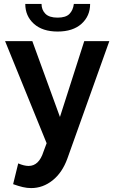

<svg xmlns="http://www.w3.org/2000/svg" viewBox="-20 -734 590 980"><path d="M139 226Q118 226 96.5 221Q75 216 47 206L73 100Q103 113 126 113Q179 113 202 40L218 -3L6 -524H145L286 -137L410 -524H538L324 75Q298 147 248.5 186.5Q199 226 139 226ZM274 -573Q197 -573 153 -612.5Q109 -652 109 -714H192Q192 -684 211.5 -664Q231 -644 274 -644Q316 -644 334.5 -663Q353 -682 357 -714H440Q440 -652 396 -612.5Q352 -573 274 -573Z"/></svg>

Font: Raleway
Style: Bold
Weight: 700
Designer: Matt McInerney, Pablo Impallari, Rodrigo Fuenzalida
Foundry: Matt McInerney, Pablo Impallari, Rodrigo Fuenzalida
Version: Version 4.026